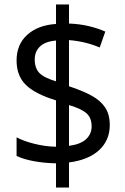

<svg xmlns="http://www.w3.org/2000/svg" viewBox="-20 -779 560 857"><path d="M230 -50Q178 -51 131.5 -59.5Q85 -68 54 -83V-166Q86 -149 134 -137Q182 -125 230 -124V-331Q138 -359 96 -399.5Q54 -440 54 -509Q54 -581 102 -624Q150 -667 230 -672V-759H288V-674Q336 -672 376 -662.5Q416 -653 450 -638L425 -567Q395 -580 360.5 -588.5Q326 -597 288 -600V-394Q349 -374 389 -352Q429 -330 449.5 -299Q470 -268 470 -221Q470 -153 422.5 -109Q375 -65 288 -54V58H230ZM230 -598Q182 -594 158.5 -571.5Q135 -549 135 -514Q135 -475 155.5 -453.5Q176 -432 230 -416ZM288 -128Q340 -135 364.5 -158Q389 -181 389 -215Q389 -252 367 -272.5Q345 -293 288 -310Z"/></svg>

Font: Noto Sans Thai SemCond
Style: Regular
Weight: 400
Width: 4
Designer: Monotype Design Team
Foundry: Monotype Imaging Inc.
Version: Version 2.002; ttfautohint (v1.8.4.7-5d5b)